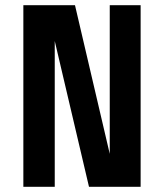

<svg xmlns="http://www.w3.org/2000/svg" viewBox="-20 -720 632 740"><path d="M323 0 191 -562V0H70V-700H269L403 -127V-700H522V0Z"/></svg>

Font: Share
Style: Bold
Weight: 700
Designer: Ralph du Carrois
Version: Version 1.002